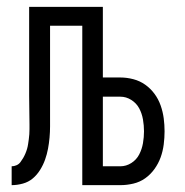

<svg xmlns="http://www.w3.org/2000/svg" viewBox="-20 -540 540 560"><path d="M14 0V-55Q21 -55 28 -58Q35 -61 39.5 -67Q44 -73 47.5 -79Q51 -85 54 -92Q57 -99 59 -106Q61 -113 62 -120Q63 -127 64 -134Q65 -141 65.5 -148.5Q66 -156 66 -163Q66 -170 66 -178Q66 -198 65.5 -219Q65 -240 65 -261V-520H280V-314H331Q350 -314 369 -309Q388 -304 403.5 -293Q419 -282 430.5 -266.5Q442 -251 448.5 -232.5Q455 -214 457.5 -195Q460 -176 460 -157Q460 -138 457.5 -118.5Q455 -99 448.5 -81Q442 -63 430.5 -47Q419 -31 403.5 -20Q388 -9 369 -4.5Q350 0 331 0H220V-465H126V-261Q126 -247 126 -233Q126 -219 126 -205Q126 -188 126 -171.5Q126 -155 124.5 -138.5Q123 -122 120 -106Q117 -90 111.5 -74.5Q106 -59 97 -44.5Q88 -30 75.5 -19.5Q63 -9 46.5 -4.5Q30 0 14 0ZM331 -55Q348 -55 363 -64.5Q378 -74 386 -89.5Q394 -105 397 -122.5Q400 -140 400 -157Q400 -174 397 -191.5Q394 -209 386 -224Q378 -239 363 -248.5Q348 -258 331 -258H280V-55Z"/></svg>

Font: Iosevka SS04 Light
Style: Regular
Weight: 300
Monospace: yes
Designer: Belleve Invis
Foundry: Belleve Invis
Version: Version 19.0.0; ttfautohint (v1.8.4)